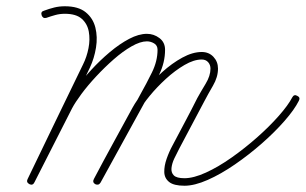

<svg xmlns="http://www.w3.org/2000/svg" viewBox="-20 -577 976 613"><path d="M128 -520Q117 -517 113 -528Q109 -540 121 -543Q137 -549 153 -553Q169 -557 187 -557Q230 -557 253.5 -538Q277 -519 284.5 -489Q292 -459 286.5 -425Q281 -391 267 -361Q223 -269 178.5 -177.5Q134 -86 90 5Q85 16 74 11Q63 5 68 -5Q98 -65 128.5 -124Q159 -183 189 -242Q200 -264 221.5 -293.5Q243 -323 271 -353.5Q299 -384 330.5 -410.5Q362 -437 392.5 -453Q423 -469 449 -469Q471 -469 489 -455.5Q507 -442 507 -418Q507 -378 488.5 -339.5Q470 -301 451 -267Q414 -199 376 -130.5Q338 -62 301 6Q295 16 284 11Q274 5 280 -6Q310 -63 341 -119.5Q372 -176 403 -233Q416 -257 441 -287.5Q466 -318 497.5 -346.5Q529 -375 562 -393Q595 -411 624 -411Q647 -411 661.5 -395.5Q676 -380 676 -358Q676 -331 660 -303.5Q644 -276 632 -253Q612 -215 592 -177.5Q572 -140 552 -102Q544 -87 536.5 -71Q529 -55 527.5 -40.5Q526 -26 535 -17Q544 -8 569 -8Q598 -8 637.5 -26Q677 -44 719.5 -74Q762 -104 801 -138.5Q840 -173 870 -207Q900 -241 913 -266Q913 -266 913 -266Q913 -266 913 -266Q919 -277 929 -271Q940 -266 934 -255Q920 -227 888.5 -191Q857 -155 816 -119Q775 -83 730 -52Q685 -21 643 -2.5Q601 16 569 16Q535 16 520 4Q505 -8 504.5 -27.5Q504 -47 512 -70Q520 -93 531 -113Q551 -151 571 -188.5Q591 -226 610 -264Q621 -284 636.5 -309.5Q652 -335 652 -358Q652 -370 644.5 -378.5Q637 -387 624 -387Q599 -387 569 -369.5Q539 -352 510 -325.5Q481 -299 458 -271Q435 -243 424 -222Q393 -165 362.5 -108Q332 -51 301 6Q295 16 284 10Q274 5 280 -6Q317 -74 355 -142Q393 -210 430 -279Q447 -309 465 -345.5Q483 -382 483 -418Q483 -432 472 -438.5Q461 -445 449 -445Q428 -445 400 -429Q372 -413 343 -387.5Q314 -362 287 -333Q260 -304 240 -277Q220 -250 210 -231Q180 -172 150 -113Q120 -54 90 5Q84 16 74 11Q63 5 68 -5Q112 -97 156.5 -188.5Q201 -280 245 -371Q257 -395 262.5 -423Q268 -451 263.5 -476Q259 -501 241 -517Q223 -533 187 -533Q171 -533 156.5 -529Q142 -525 128 -520Q128 -520 128 -520Q128 -520 128 -520Z"/></svg>

Font: FRB American Cursive Light
Style: Italic
Weight: 300
Italic angle: -25°
Version: Version 2.0;Modular Font Editor K font №1